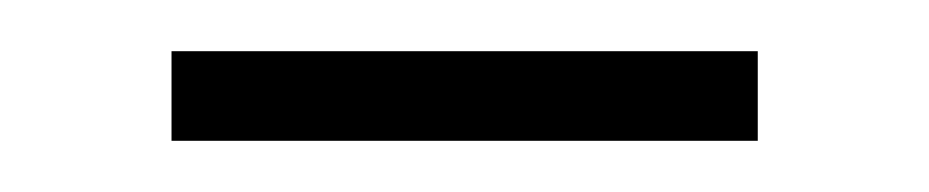

<svg xmlns="http://www.w3.org/2000/svg" viewBox="-20 -381 363 75"><path d="M276 -326H47V-361H276Z"/></svg>

Font: Tanohe Sans ExtraLight
Style: Regular
Weight: 250
Designer: Village Type and Design LLC & Cristiano Sobral
Foundry: Cooper Hewitt Smithsonian Design Museum
Version: Version 1.00;September 29, 2021;FontCreator 13.0.0.2655 64-b